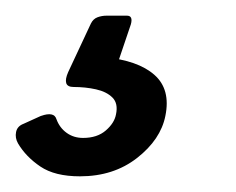

<svg xmlns="http://www.w3.org/2000/svg" viewBox="-95 -24 301 245"><path d="M116 124Q110 154 80 177.5Q50 201 7 201Q-25 201 -43.5 188.5Q-62 176 -72 159Q-76 152 -74.5 144.5Q-73 137 -65 134L-43 124Q-26 118 -23 128Q-19 139 -10 145.5Q-1 152 11 152Q29 152 40 142.5Q51 133 53 122Q56 108 48.5 100.5Q41 93 27.5 90Q14 87 -1 87Q-9 87 -10.5 82Q-12 77 -8 68L21 6Q24 0 29.5 -2Q35 -4 41 -4H67Q75 -4 72 7L50 72L38 49Q81 53 102 71.5Q123 90 116 124Z"/></svg>

Font: Glory Thin SemiBold
Style: Italic
Weight: 600
Italic angle: -12°
Version: Version 1.011